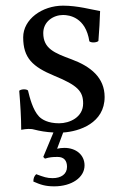

<svg xmlns="http://www.w3.org/2000/svg" viewBox="-20 -459 430 679"><path d="M48 -138C52 -89 55 -42 55 0C65 -2 75 -3 80 -3C87 -3 93 -3 100 -1C121.4 4.5 142.7 8.2 169 9.5L133 96L139 102C155 97 165 96 184 96C207 96 217 110 217 131C217 157 196 171 166 171C146 171 135 167 108 157C101 164 98 171 98 183C123 194 140 200 172 200C233 200 279 169 279 126C279 88 248 64 208 64C199 64 190 65 182 67L203.4 9.6C260.9 5.9 350 -23.9 350 -116C350 -184.3 301 -224 233 -249.2C172.8 -271.5 133 -287 133 -342C133 -383 169 -406 203 -406C225 -406 283 -398 296 -313C302 -307 322 -308 328 -314C331 -350 333 -387 334 -420C303 -425 255 -439 203 -439C129 -439 62 -391 62 -327C62 -254 95 -223 172 -191C255 -157 274 -136 274 -93C274 -44 226 -23 189 -23C150 -23 128.3 -36.3 118 -47C96 -70 85 -114 79 -139C73 -145 54 -144 48 -138Z"/></svg>

Font: Libertinus Serif
Style: Regular
Weight: 400
Designer: Philipp H. Poll
Foundry: Khaled Hosny
Version: Version 6.2